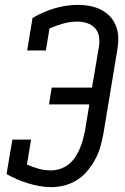

<svg xmlns="http://www.w3.org/2000/svg" viewBox="-20 -763 515 791"><path d="M191 8Q166 8 142 3.5Q118 -1 95 -8Q72 -15 50 -24.5Q28 -34 7 -46L31 -188H108L91 -85Q114 -75 138.5 -68Q163 -61 190 -61Q208 -61 227 -67Q246 -73 262 -85.5Q278 -98 289 -114.5Q300 -131 308 -149Q316 -167 321 -185.5Q326 -204 330 -223L348 -333H182L193 -402H359L388 -573Q391 -594 387.5 -614Q384 -634 370.5 -648Q357 -662 338 -668Q319 -674 298 -674Q269 -674 240.5 -666Q212 -658 184 -646L169 -555H92L114 -689Q158 -715 206 -729Q254 -743 301 -743Q326 -743 350 -738.5Q374 -734 395 -723.5Q416 -713 432 -696.5Q448 -680 457 -658Q466 -636 467 -611.5Q468 -587 464 -562L406 -212Q401 -185 393.5 -158.5Q386 -132 372.5 -107Q359 -82 340.5 -59.5Q322 -37 297.5 -21.5Q273 -6 245.5 1Q218 8 191 8Z"/></svg>

Font: Iosevka QP
Style: Italic
Weight: 400
Italic angle: -9°
Designer: Belleve Invis
Foundry: Belleve Invis
Version: Version 20.0.0; ttfautohint (v1.8.4)